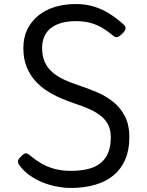

<svg xmlns="http://www.w3.org/2000/svg" viewBox="-20 -914 730 953"><path d="M331 19Q300 19 264.5 12.5Q229 6 194.5 -7.5Q160 -21 129 -42.5Q98 -64 76 -94Q69 -104 69 -113.5Q69 -123 84 -137Q98 -152 107.5 -153Q117 -154 136 -137Q157 -119 185.5 -102.5Q214 -86 250 -76Q286 -66 331 -66Q381 -66 418.5 -75.5Q456 -85 480.5 -105.5Q505 -126 517.5 -157.5Q530 -189 530 -232Q530 -268 517.5 -293.5Q505 -319 481.5 -338Q458 -357 425 -372Q392 -387 351 -400Q316 -412 280 -427.5Q244 -443 211 -464.5Q178 -486 152.5 -515.5Q127 -545 111.5 -584Q96 -623 96 -675Q96 -728 115.5 -768Q135 -808 170 -836.5Q205 -865 252.5 -879.5Q300 -894 357 -894Q407 -894 449 -880.5Q491 -867 526.5 -844Q562 -821 594 -792Q605 -782 603 -771.5Q601 -761 590 -750Q578 -737 566.5 -731.5Q555 -726 544 -735Q519 -756 492 -773Q465 -790 432 -799.5Q399 -809 357 -809Q317 -809 286 -800.5Q255 -792 233.5 -775.5Q212 -759 200.5 -734Q189 -709 189 -675Q189 -635 202.5 -605.5Q216 -576 240.5 -555Q265 -534 298.5 -518.5Q332 -503 372 -490Q414 -476 458.5 -457.5Q503 -439 540 -410Q577 -381 599.5 -338Q622 -295 622 -232Q622 -170 602 -123Q582 -76 544.5 -44.5Q507 -13 452.5 3Q398 19 331 19Z"/></svg>

Font: Playwrite HR Lijeva
Style: Regular
Weight: 400
Designer: Veronika Burian, José Scaglione
Foundry: TypeTogether
Version: Version 1.002